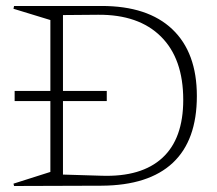

<svg xmlns="http://www.w3.org/2000/svg" viewBox="-20 -620 723 640"><path d="M335.9 -316.9V-283.2H189.9V-38.1L318.8 -34.2Q451.7 -29.8 521.2 -93.8Q590.8 -157.7 590.8 -287.1Q590.8 -424.3 516.6 -498Q442.4 -571.8 307.1 -570.8L189.9 -569.8V-316.9ZM24.9 -7.8 147.9 -46.9V-283.2H28.8V-316.9H147.9V-553.2L24.9 -590.8L26.9 -600.1H318.8Q472.7 -600.1 554.4 -522.5Q636.2 -444.8 636.2 -299.8Q636.2 -152.3 555.9 -77.1Q475.6 -2 318.8 -1L26.9 0Z"/></svg>

Font: Halibut Thin
Style: Regular
Weight: 250
Designer: Matteo Maggi
Foundry: Collletttivo
Version: Version 3.080 | FøM Fix